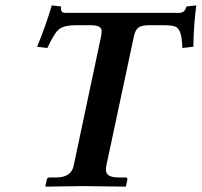

<svg xmlns="http://www.w3.org/2000/svg" viewBox="-20 -693 751 715"><path d="M224.1 -645H647Q668.9 -645 674.3 -668.9L710.9 -672.9Q700.7 -593.8 700.2 -519L659.2 -514.2Q657.7 -554.7 651.1 -572Q644.5 -589.4 632.1 -594.2Q619.6 -599.1 589.4 -599.1H535.2Q507.8 -599.1 495.6 -590.3Q483.4 -581.5 478.5 -557.1L376 -76.2Q371.1 -52.7 381.6 -42.5Q392.1 -32.2 421.9 -32.2H447.8Q455.6 -32.2 454.1 -22.9L449.2 0L446.8 2Q328.1 0 289.1 0L150.4 2L148.9 0L153.8 -22.9Q155.8 -31.7 163.6 -32.2H189.9Q245.1 -32.2 254.4 -76.2L356.9 -560.1Q358.9 -571.3 358.4 -578.9Q357.9 -586.4 352.8 -590.8Q347.7 -595.2 339.1 -597.2Q330.6 -599.1 316.4 -599.1H263.2Q219.7 -599.1 201.4 -585.4Q183.1 -571.8 156.2 -514.2L118.2 -519Q149.4 -593.8 172.9 -672.9L208 -668.9Q203.1 -645 224.1 -645Z"/></svg>

Font: Linux Libertine Slanted
Style: Semibold Slanted
Weight: 600
Designer: Philipp H. Poll
Foundry: Philipp H. Poll
Version: Version 5.1.1